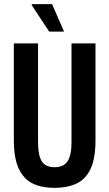

<svg xmlns="http://www.w3.org/2000/svg" viewBox="-20 -897 529 929"><path d="M244 12Q183 12 139.5 -8.5Q96 -29 71.5 -79.5Q47 -130 47 -218V-687H164V-208Q164 -146 182 -117Q200 -88 244 -88Q288 -88 307 -117Q326 -146 326 -208V-687H442V-218Q442 -130 418 -79.5Q394 -29 349.5 -8.5Q305 12 244 12ZM290 -744H218L133 -873L134 -877H232Z"/></svg>

Font: Archivo ExtraCondensed SemiBold
Style: Regular
Weight: 600
Width: 2
Designer: Hector Gatti
Foundry: Omnibus-Type
Version: Version 2.001